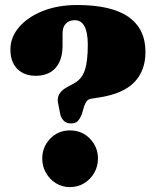

<svg xmlns="http://www.w3.org/2000/svg" viewBox="-20 -750 636 784"><path d="M218.5 -322.5Q205 -368 254.5 -394.5L283 -410Q313.5 -426.5 326 -462.5Q338.5 -498.5 338.5 -567Q338.5 -667.5 285 -667.5Q262 -667.5 248.5 -653.2Q235 -639 235.5 -612V-565Q235.5 -505 207 -472.8Q178.5 -440.5 125.5 -440.5Q79 -440.5 50.8 -468.5Q22.5 -496.5 22.5 -548Q22.5 -597.5 57.5 -638.8Q92.5 -680 154 -704.8Q215.5 -729.5 295 -729.5Q435.5 -729.5 504.8 -680.8Q574 -632 574 -538Q574 -461 528.2 -414Q482.5 -367 385 -352L356 -347.5Q340.5 -345.5 334.2 -337.2Q328 -329 323.5 -315.5L314 -283.5Q305 -262 295.8 -254Q286.5 -246 269.5 -246Q237.5 -246 226.5 -281ZM265.5 14Q233.5 14 208 -2Q182.5 -18 167.5 -44.5Q152.5 -71 152.5 -102.5Q152.5 -150 185 -183.8Q217.5 -217.5 265.5 -217.5Q314.5 -217.5 347.2 -183.8Q380 -150 380 -102.5Q380 -71 365 -44.5Q350 -18 324 -2Q298 14 265.5 14Z"/></svg>

Font: Fraunces 72pt Soft Black
Style: Regular
Weight: 900
Version: Version 1.000;[b76b70a41]